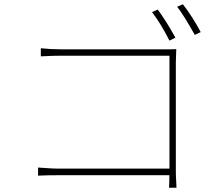

<svg xmlns="http://www.w3.org/2000/svg" viewBox="-20 -860 1040 903"><path d="M805 -683 777 -669Q737 -748 695 -803L722 -815Q761 -762 805 -683ZM924 -709 896 -696Q840 -796 813 -828L840 -840Q884 -784 924 -709ZM267 -628H748H778Q798 -628 809 -629Q807 -587 807 -567V-52Q807 -31 809 -1L810 23H775L776 -1Q777 -16 777 -50V-598H268Q229 -598 172 -595V-633Q220 -628 267 -628ZM256 -67H788V-36H257Q201 -36 159 -34V-72Q166 -72 197 -69.5Q228 -67 256 -67Z"/></svg>

Font: Merged Yaku Han JP Thin
Style: Regular
Weight: 250
Designer: Ryoko NISHIZUKA 西塚涼子 (kana, bopomofo & ideographs); Paul D. Hunt (Latin, Greek & Cyrillic); Sandoll Communications 산돌커뮤니
Foundry: Adobe
Version: Version 2.004